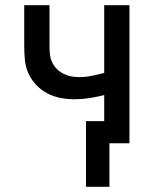

<svg xmlns="http://www.w3.org/2000/svg" viewBox="-20 -550 590 737"><path d="M310 167V-85H380V-185Q352 -178 323.5 -173.5Q295 -169 266 -169Q239 -169 212.5 -174Q186 -179 162 -191.5Q138 -204 119 -224Q100 -244 89 -268.5Q78 -293 75.5 -320Q73 -347 73 -374V-530H170V-374Q170 -359 171.5 -343Q173 -327 179.5 -312.5Q186 -298 197 -286.5Q208 -275 222.5 -267.5Q237 -260 252.5 -257Q268 -254 284 -254Q308 -254 332.5 -259Q357 -264 380 -270V-530H477V0H400V167Z"/></svg>

Font: Lode Dark
Style: Bold
Weight: 700
Monospace: yes
Designer: Belleve Invis
Foundry: Belleve Invis
Version: Version 29.2.0; ttfautohint (v1.8.3)